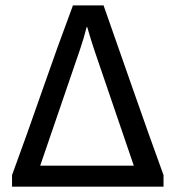

<svg xmlns="http://www.w3.org/2000/svg" viewBox="-20 -696 655 716"><path d="M589.8 0H24.9V-43Q81.1 -195.8 137.9 -359.4Q194.8 -522.9 252 -675.8H366.2Q419.9 -522.9 477.1 -359.4Q534.2 -195.8 589.8 -43ZM479 -78.1 331.1 -511.2Q323.2 -533.7 305.2 -595.2H303.2L291.5 -552.7L277.8 -509.8L129.9 -78.1Z"/></svg>

Font: ClearSansRegular
Style: Regular
Weight: 400
Foundry: Intel Corporation
Version: Version 1.00